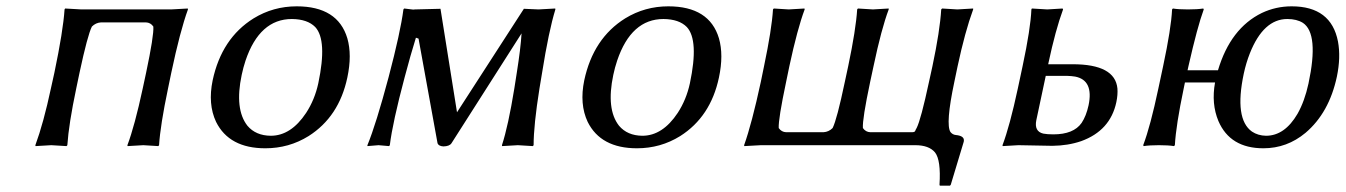

<svg xmlns="http://www.w3.org/2000/svg" viewBox="-20 -459 4254 607"><path d="M521.5 -229 511.2 -179.2Q486.8 -63 482.9 0L480.5 2.9Q478.5 2.9 433.1 0Q433.1 0 383.3 2.9L382.8 0Q405.8 -61 431.2 -179.2L441.9 -229Q466.8 -346.7 464.8 -375Q456.1 -387.7 441.4 -388.2H299.3Q282.7 -387.2 270.5 -375Q256.8 -347.7 231.4 -229L221.2 -180.2Q197.3 -66.9 192.9 0L190.4 2.9Q188.5 2.9 142.1 0Q142.1 0 92.3 2.9L91.8 0Q117.7 -70.3 141.1 -180.2L151.9 -229Q179.7 -361.8 184.1 -429.2L186 -432.1Q188 -432.1 237.3 -429.2H521Q521 -429.2 573.7 -432.1L574.2 -429.2Q549.3 -360.8 521.5 -229Z M652.3 -205.1Q680.7 -337.9 781.7 -400.9Q843.8 -439 918 -439Q1047.9 -439 1078.1 -337.9Q1093.3 -285.2 1078.1 -213.9Q1051.8 -89.8 955.6 -28.8Q893.6 9.8 818.8 9.8Q704.6 9.8 663.1 -73.7Q636.7 -129.9 652.3 -205.1ZM902.8 -398.9Q800.8 -398.9 756.3 -267.6Q749 -245.6 744.1 -222.2Q721.2 -113.8 762.2 -61.5Q788.6 -30.3 835.9 -29.8Q899.9 -29.8 947.8 -102.1Q975.1 -144 986.3 -195.8Q1015.1 -332 976.6 -373.5Q952.1 -398.4 902.8 -398.9Z M1259.3 -214.8Q1221.2 -71.8 1212.4 0L1210 2.9Q1208 2.9 1176.8 0Q1176.8 0 1141.6 2.9V0Q1168.9 -66.4 1208.5 -214.8Q1246.1 -357.4 1255.4 -429.2L1257.8 -432.1Q1257.8 -432.1 1286.1 -428.7Q1289.1 -428.7 1292 -429.2L1372.6 -431.2L1424.8 -104L1636.2 -431.2Q1637.7 -431.2 1682.6 -429.2L1735.4 -432.1L1735.8 -429.2Q1714.8 -360.8 1693.8 -229L1685.5 -179.2Q1667 -63 1667 0L1664.6 2.9Q1662.6 2.9 1617.2 0L1567.4 2.9L1566.9 0Q1586.9 -61.5 1606 -179.2L1613.8 -229Q1626 -305.7 1628.9 -353.5L1407.2 -5.9Q1400.9 3.4 1381.8 3.9Q1366.7 2.9 1363.3 -5.9L1303.2 -336.9L1294.9 -339.8Q1278.3 -286.6 1259.3 -214.8Z M1827.1 -205.1Q1855.5 -337.9 1956.5 -400.9Q2018.6 -439 2092.8 -439Q2222.7 -439 2252.9 -337.9Q2268.1 -285.2 2252.9 -213.9Q2226.6 -89.8 2130.4 -28.8Q2068.4 9.8 1993.7 9.8Q1879.4 9.8 1837.9 -73.7Q1811.5 -129.9 1827.1 -205.1ZM2077.6 -398.9Q1975.6 -398.9 1931.2 -267.6Q1923.8 -245.6 1918.9 -222.2Q1896 -113.8 1937 -61.5Q1963.4 -30.3 2010.7 -29.8Q2074.7 -29.8 2122.6 -102.1Q2149.9 -144 2161.1 -195.8Q2189.9 -332 2151.4 -373.5Q2127 -398.4 2077.6 -398.9Z M2385.7 0Q2385.7 0 2333 2.9L2332.5 0Q2356.9 -68.4 2385.3 -200.2L2395.5 -250Q2419.9 -366.2 2423.8 -429.2L2426.3 -432.1Q2428.2 -432.1 2473.6 -429.2Q2473.6 -429.2 2523.4 -432.1L2523.9 -429.2Q2501 -368.2 2475.6 -250L2465.3 -200.2Q2440.4 -82.5 2441.9 -54.2Q2450.7 -41.5 2465.3 -41H2583.5Q2600.1 -42 2612.3 -54.2Q2626 -81.5 2650.9 -200.2L2661.6 -250Q2686 -366.2 2689.9 -429.2L2692.4 -432.1Q2694.3 -432.1 2739.7 -429.2Q2739.7 -429.2 2789.6 -432.1V-429.2Q2766.6 -368.2 2741.7 -250L2731 -200.2Q2706.1 -82.5 2708 -54.2Q2716.8 -41.5 2731.4 -41H2863.3Q2872.1 -41 2873.5 -45.4Q2875.5 -50.8 2877.9 -54.2Q2891.6 -81.5 2917 -200.2L2927.7 -249Q2951.7 -362.3 2955.6 -429.2L2958.5 -432.1Q2960.4 -432.1 3006.8 -429.2L3056.6 -432.1V-429.2Q3030.8 -358.9 3007.3 -249L2997.1 -200.2Q2968.8 -66.4 2984.9 -41.5Q2991.7 -33.2 3001.5 -32.2Q3027.3 -29.8 3027.3 -15.6Q3027.3 -13.2 3026.9 -11.2L2985.8 125L2983.4 127.9H2951.2L2950.2 125Q2955.1 46.9 2936 22.9Q2917 0 2873.5 0Z M3421.4 -126Q3438 -205.1 3379.4 -216.8Q3367.2 -218.8 3353 -219.2H3286.1L3256.3 -79.1Q3249 -43.5 3278.3 -36.6Q3291 -34.2 3310.1 -34.2Q3374 -34.2 3399.4 -70.3Q3414.1 -92.3 3421.4 -126ZM3294.4 -258.8 3293.9 -255.9H3371.1Q3505.4 -255.9 3512.7 -179.2Q3514.2 -159.7 3509.3 -136.2Q3490.2 -45.9 3397.9 -12.7Q3356.4 1.5 3307.1 2Q3286.1 2 3253.4 1Q3220.2 0 3199.7 0L3149.9 2.9L3149.4 0Q3172.4 -61 3197.8 -179.2L3212.9 -250Q3238.3 -369.1 3240.7 -429.2L3242.2 -432.1Q3244.1 -432.1 3291 -429.2L3339.4 -432.1L3340.8 -429.2Q3316.9 -364.3 3294.4 -258.8Z M4049.8 -398.9Q3974.6 -398.9 3931.6 -291Q3919.4 -260.3 3912.1 -226.1Q3881.8 -83 3938 -43Q3957 -30.3 3982.4 -29.8Q4041.5 -29.8 4082 -99.1Q4104.5 -138.7 4116.7 -194.8Q4150.4 -352.5 4099.1 -386.7Q4079.6 -398.9 4049.8 -398.9ZM3657.2 -250Q3682.6 -369.1 3685.5 -429.2L3688 -432.1Q3705.6 -429.2 3735.4 -429.2Q3765.1 -429.2 3784.2 -432.1L3785.6 -429.2Q3765.6 -375 3737.3 -250L3734.4 -236.8H3830.6Q3870.1 -369.6 3969.2 -418Q4013.7 -439 4063.5 -439Q4188.5 -439 4210 -327.6Q4219.2 -277.8 4206.5 -216.8Q4182.1 -102.5 4107.4 -39.1Q4048.8 9.8 3974.1 9.8Q3869.1 9.8 3832 -76.2Q3809.1 -130.9 3821.3 -198.2H3726.1L3722.2 -179.2Q3697.8 -63 3694.3 0L3691.4 2.9Q3673.8 0 3644 0Q3614.3 0 3595.7 2.9L3594.2 0Q3617.2 -61 3642.1 -179.2Z"/></svg>

Font: Linux Biolinum Slanted O
Style: Slanted
Weight: 400
Designer: Philipp H. Poll
Foundry: Philipp H. Poll
Version: Version 1.0.4